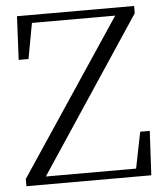

<svg xmlns="http://www.w3.org/2000/svg" viewBox="-52 -771 704 818"><g transform="rotate(-5 300.0 -362.5)"><path d="M28 0H562L572 -189H531L500 -34H114L552 -694V-725H51L42 -539H84L112 -691H468L28 -31Z"/></g></svg>

Font: Noto Serif CJK HK Light
Style: Regular
Weight: 300
Designer: Ryoko NISHIZUKA 西塚涼子 (kana & ideographs); Frank Grießhammer (Latin, Greek & Cyrillic); Wenlong ZHANG 张文龙 (bopomofo); San
Foundry: Adobe
Version: Version 2.001;hotconv 1.1.0;makeotfexe 2.6.0